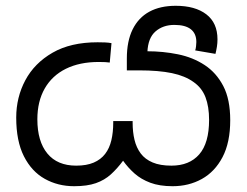

<svg xmlns="http://www.w3.org/2000/svg" viewBox="-20 -632 852 663"><path d="M576 11Q531 11 499 -1Q467 -13 444.5 -33Q422 -53 405 -77Q385 -50 363 -30Q341 -10 311 0.5Q281 11 236 11Q180 11 134.5 -14.5Q89 -40 62.5 -92.5Q36 -145 36 -226Q36 -296 67.5 -355Q99 -414 161.5 -450Q224 -486 317 -486Q330 -486 342.5 -485.5Q355 -485 365 -483L359 -416Q352 -417 343.5 -417.5Q335 -418 321 -418Q255 -418 207.5 -394.5Q160 -371 134.5 -326.5Q109 -282 109 -220Q109 -144 143.5 -102Q178 -60 243 -60Q279 -60 303.5 -70.5Q328 -81 343 -100.5Q358 -120 364.5 -147.5Q371 -175 371 -208V-214H438V-208Q438 -176 444.5 -149Q451 -122 466 -102Q481 -82 507 -71Q533 -60 572 -60Q634 -60 668 -99Q702 -138 702 -218Q702 -264 689.5 -296.5Q677 -329 648 -349Q619 -370 573.5 -379.5Q528 -389 460 -389H418V-430Q418 -490 438 -530.5Q458 -571 495.5 -591.5Q533 -612 587 -612Q654 -612 692.5 -582.5Q731 -553 731 -496Q731 -483 729 -470.5Q727 -458 724 -446L654 -458Q656 -463 657 -472.5Q658 -482 658 -487Q658 -516 639 -531Q620 -546 582 -546Q543 -546 517 -523.5Q491 -501 489 -452L473 -455H488Q543 -455 594.5 -444.5Q646 -434 686.5 -407.5Q727 -381 751 -335Q775 -289 775 -217Q775 -140 748.5 -89.5Q722 -39 677 -14Q632 11 576 11Z"/></svg>

Font: usinhala05
Style: Book
Weight: 400
Designer: Jelle Bosma - Monotype Design Team
Foundry: Monotype Imaging Inc.
Version: Version 2.003